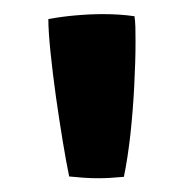

<svg xmlns="http://www.w3.org/2000/svg" viewBox="-20 -750 271 272"><path d="M172 -690.5Q172 -663.5 170.2 -629Q168.5 -594.5 164.8 -560.2Q161 -526 155.5 -499.5Q135 -497.5 119 -497.5Q109 -497.5 98.8 -498.2Q88.5 -499 78 -500Q74 -519 69 -549.2Q64 -579.5 59.2 -613.2Q54.5 -647 51.5 -676.5Q48.5 -706 48.5 -723Q67.5 -726.5 87.2 -728.2Q107 -730 126 -730Q150 -730 170.5 -727Q171.5 -721 171.8 -711.5Q172 -702 172 -690.5Z"/></svg>

Font: Grandstander Thin SemiBold
Style: Regular
Weight: 600
Version: Version 1.200